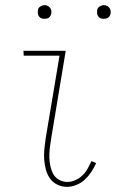

<svg xmlns="http://www.w3.org/2000/svg" viewBox="-20 -717 490 745"><path d="M240 8Q220 8 202.5 -0.5Q185 -9 174 -24.5Q163 -40 158 -59Q153 -78 151.5 -97.5Q150 -117 152 -137.5Q154 -158 157 -179L211 -501H72L71 -520H235L178 -176Q175 -158 173 -140.5Q171 -123 171.5 -106Q172 -89 175.5 -72.5Q179 -56 186.5 -42Q194 -28 209 -19.5Q224 -11 241 -11Q257 -11 272.5 -18Q288 -25 300 -36.5Q312 -48 320 -62.5Q328 -77 335 -92L353 -84Q345 -66 334 -49.5Q323 -33 309 -20Q295 -7 276.5 0.5Q258 8 240 8ZM382 -644Q376 -644 370.5 -646Q365 -648 361.5 -653Q358 -658 357 -664Q356 -670 357 -676Q357 -681 359.5 -685Q362 -689 366 -691.5Q370 -694 374 -695.5Q378 -697 383 -697Q389 -697 394.5 -694.5Q400 -692 404 -687Q408 -682 409 -676Q410 -670 409 -664Q408 -659 405.5 -655Q403 -651 399.5 -648.5Q396 -646 391.5 -645Q387 -644 382 -644ZM152 -644Q146 -644 140.5 -646Q135 -648 131.5 -653Q128 -658 127 -664Q126 -670 127 -676Q127 -681 129.5 -685Q132 -689 136 -691.5Q140 -694 144 -695.5Q148 -697 153 -697Q159 -697 164.5 -694.5Q170 -692 174 -687Q178 -682 179 -676Q180 -670 179 -664Q178 -659 175.5 -655Q173 -651 169.5 -648.5Q166 -646 161.5 -645Q157 -644 152 -644Z"/></svg>

Font: Iosevka Etoile Thin
Style: Italic
Weight: 100
Italic angle: -9°
Designer: Belleve Invis
Foundry: Belleve Invis
Version: Version 22.1.2; ttfautohint (v1.8.4)